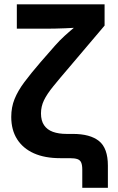

<svg xmlns="http://www.w3.org/2000/svg" viewBox="-20 -748 559 908"><path d="M369.1 140.1V54.7Q369.1 32.7 364 20.8Q358.9 8.8 345.9 4.4Q333 0 309.1 0H264.6Q191.9 0 140.4 -22.9Q88.9 -45.9 61 -89.6Q33.2 -133.3 33.2 -195.3Q33.2 -240.7 48.8 -279.5Q64.5 -318.4 95.2 -359.6Q126 -400.9 171.9 -454.1L240.2 -532.2Q260.7 -555.7 286.1 -578.9Q311.5 -602.1 337.2 -623Q362.8 -644 383.8 -661.1L377.4 -619.6Q358.4 -618.2 335.4 -616.7Q312.5 -615.2 288.1 -614.3Q263.7 -613.3 239.7 -612.8Q215.8 -612.3 194.8 -612.3H59.6V-727.5H474.6V-627L311.5 -434.6Q263.2 -378.4 232.7 -340.8Q202.1 -303.2 188 -273.9Q173.8 -244.6 173.8 -211.9Q173.8 -177.2 188.5 -155.8Q203.1 -134.3 230.2 -124.5Q257.3 -114.7 294.9 -114.7H324.2Q406.7 -114.7 448.5 -80.8Q490.2 -46.9 490.2 35.2V140.1Z"/></svg>

Font: Inter 24pt
Style: Bold
Weight: 700
Designer: Rasmus Andersson
Foundry: rsms
Version: Version 4.001;git-66647c0bb